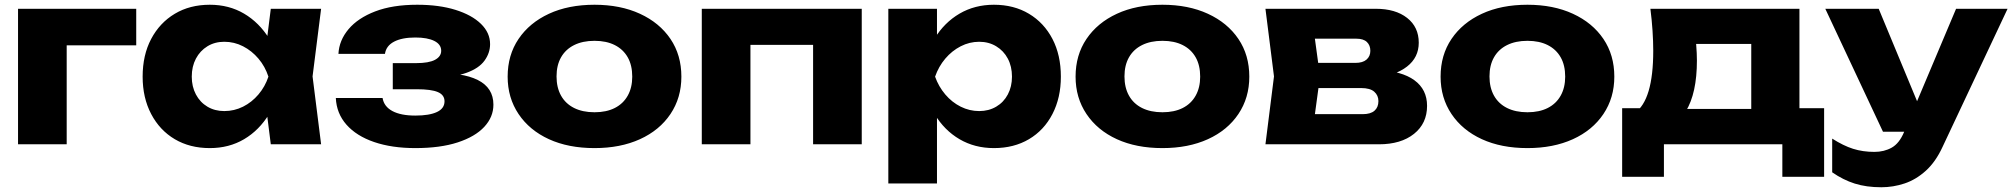

<svg xmlns="http://www.w3.org/2000/svg" viewBox="-20 -608 8480 809"><path d="M554 -571V-417H167L261 -511V0H56V-571Z M1121 0 1095 -206 1122 -285 1095 -364 1121 -571H1333L1297 -286L1333 0ZM1169 -285Q1155 -195 1113.5 -127Q1072 -59 1008.5 -21.5Q945 16 864 16Q780 16 716.5 -21.5Q653 -59 617 -127.5Q581 -196 581 -285Q581 -376 617 -444Q653 -512 716.5 -550Q780 -588 864 -588Q945 -588 1008.5 -550.5Q1072 -513 1114 -445.5Q1156 -378 1169 -285ZM788 -285Q788 -243 805.5 -210Q823 -177 854 -158.5Q885 -140 925 -140Q967 -140 1004 -158.5Q1041 -177 1069 -210Q1097 -243 1111 -285Q1097 -328 1069 -361Q1041 -394 1004 -413Q967 -432 925 -432Q885 -432 854 -413Q823 -394 805.5 -361Q788 -328 788 -285Z M1730 16Q1631 16 1556.5 -9.5Q1482 -35 1440 -82.5Q1398 -130 1395 -195H1592Q1598 -159 1633.5 -140Q1669 -121 1730 -121Q1789 -121 1821 -136Q1853 -151 1853 -181Q1853 -208 1825 -220Q1797 -232 1736 -232H1635V-342H1733Q1787 -342 1813 -356Q1839 -370 1839 -394Q1839 -421 1810 -435.5Q1781 -450 1730 -450Q1674 -450 1640.5 -432.5Q1607 -415 1602 -381H1406Q1409 -438 1448.5 -485Q1488 -532 1561 -560Q1634 -588 1738 -588Q1830 -588 1899 -566.5Q1968 -545 2006.5 -507.5Q2045 -470 2045 -422Q2045 -385 2021.5 -352.5Q1998 -320 1945 -301Q1892 -282 1803 -282V-299Q1927 -304 1993 -271Q2059 -238 2059 -167Q2059 -115 2020.5 -73.5Q1982 -32 1908.5 -8Q1835 16 1730 16Z M2485 16Q2375 16 2293 -21.5Q2211 -59 2165 -127.5Q2119 -196 2119 -285Q2119 -376 2165 -444Q2211 -512 2293 -550Q2375 -588 2485 -588Q2594 -588 2676.5 -550Q2759 -512 2805 -444Q2851 -376 2851 -285Q2851 -196 2805 -127.5Q2759 -59 2676.5 -21.5Q2594 16 2485 16ZM2485 -135Q2535 -135 2570.5 -153Q2606 -171 2625 -205Q2644 -239 2644 -285Q2644 -333 2625 -366.5Q2606 -400 2570.5 -418Q2535 -436 2485 -436Q2435 -436 2399 -418Q2363 -400 2344 -366.5Q2325 -333 2325 -286Q2325 -239 2344 -205Q2363 -171 2399 -153Q2435 -135 2485 -135Z M3611 -571V0H3406V-512L3500 -419H3048L3142 -512V0H2937V-571Z M3723 -571H3928V-407L3919 -383V-223L3928 -176V165H3723ZM3863 -285Q3876 -378 3917.5 -445.5Q3959 -513 4023 -550.5Q4087 -588 4168 -588Q4252 -588 4315.5 -550Q4379 -512 4414.5 -444Q4450 -376 4450 -285Q4450 -196 4414.5 -127.5Q4379 -59 4315.5 -21.5Q4252 16 4168 16Q4087 16 4023 -21.5Q3959 -59 3918 -127Q3877 -195 3863 -285ZM4244 -285Q4244 -328 4226.5 -361Q4209 -394 4177.5 -413Q4146 -432 4106 -432Q4065 -432 4028 -413Q3991 -394 3963 -361Q3935 -328 3920 -285Q3935 -243 3963 -210Q3991 -177 4028 -158.5Q4065 -140 4106 -140Q4146 -140 4177.5 -158.5Q4209 -177 4226.5 -210Q4244 -243 4244 -285Z M4878 16Q4768 16 4686 -21.5Q4604 -59 4558 -127.5Q4512 -196 4512 -285Q4512 -376 4558 -444Q4604 -512 4686 -550Q4768 -588 4878 -588Q4987 -588 5069.5 -550Q5152 -512 5198 -444Q5244 -376 5244 -285Q5244 -196 5198 -127.5Q5152 -59 5069.5 -21.5Q4987 16 4878 16ZM4878 -135Q4928 -135 4963.5 -153Q4999 -171 5018 -205Q5037 -239 5037 -285Q5037 -333 5018 -366.5Q4999 -400 4963.5 -418Q4928 -436 4878 -436Q4828 -436 4792 -418Q4756 -400 4737 -366.5Q4718 -333 4718 -286Q4718 -239 4737 -205Q4756 -171 4792 -153Q4828 -135 4878 -135Z M5312 0 5348 -286 5312 -571H5777Q5860 -571 5909 -532.5Q5958 -494 5958 -428Q5958 -366 5908.5 -327.5Q5859 -289 5772 -280L5785 -313Q5886 -309 5939.5 -270Q5993 -231 5993 -162Q5993 -88 5938 -44Q5883 0 5790 0ZM5509 -43 5430 -127H5722Q5755 -127 5771.5 -141.5Q5788 -156 5788 -182Q5788 -206 5770.5 -221.5Q5753 -237 5715 -237H5470V-343H5691Q5722 -343 5738 -357Q5754 -371 5754 -394Q5754 -417 5739.5 -431Q5725 -445 5695 -445H5431L5509 -528L5542 -286Z M6416 16Q6306 16 6224 -21.5Q6142 -59 6096 -127.5Q6050 -196 6050 -285Q6050 -376 6096 -444Q6142 -512 6224 -550Q6306 -588 6416 -588Q6525 -588 6607.5 -550Q6690 -512 6736 -444Q6782 -376 6782 -285Q6782 -196 6736 -127.5Q6690 -59 6607.5 -21.5Q6525 16 6416 16ZM6416 -135Q6466 -135 6501.5 -153Q6537 -171 6556 -205Q6575 -239 6575 -285Q6575 -333 6556 -366.5Q6537 -400 6501.5 -418Q6466 -436 6416 -436Q6366 -436 6330 -418Q6294 -400 6275 -366.5Q6256 -333 6256 -286Q6256 -239 6275 -205Q6294 -171 6330 -153Q6366 -135 6416 -135Z M7666 -152V137H7490V0H6991V137H6815V-152H6987L7025 -149H7439L7474 -152ZM6934 -571H7562V-39H7359V-516L7452 -423H7034L7110 -497Q7124 -456 7127 -419.5Q7130 -383 7130 -353Q7130 -215 7083 -138.5Q7036 -62 6951 -62L6868 -132Q6946 -186 6946 -394Q6946 -434 6943 -479Q6940 -524 6934 -571Z M7907 181Q7844 181 7795 165.5Q7746 150 7700 118V-24Q7747 6 7788 19Q7829 32 7878 32Q7919 32 7951 14Q7983 -4 8003 -52L8222 -571H8439L8165 11Q8136 74 8094.5 111.5Q8053 149 8005 165Q7957 181 7907 181ZM7914 -53 7671 -571H7896L8111 -53Z"/></svg>

Font: Unbounded
Style: Bold
Weight: 700
Designer: Luke Prowse, Jean-Baptiste Morizot, Fátima Lázaro, Florian Runge
Foundry: NaN
Version: Version 1.700